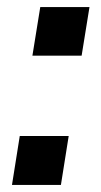

<svg xmlns="http://www.w3.org/2000/svg" viewBox="-20 -525 288 545"><path d="M72 -367 94.3 -505H234L211.7 -367ZM14 0 36.1 -139H175L152.9 0Z"/></svg>

Font: Mulish ExtraLight
Style: Italic
Weight: 200
Italic angle: -9°
Designer: Vernon Adams
Foundry: Vernon Adams
Version: Version 3.603